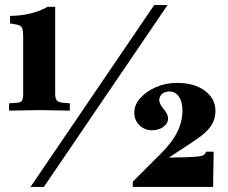

<svg xmlns="http://www.w3.org/2000/svg" viewBox="-20 -742 906 762"><path d="M16 -303V-332L47 -334Q62 -335 67 -342.5Q72 -350 72 -371V-590Q72 -622 67.5 -631.5Q63 -641 48 -644L20 -649V-679Q61 -679 100.5 -688.5Q140 -698 169 -715H199V-371Q199 -351 205.5 -343.5Q212 -336 231 -334L257 -332V-303L138 -305ZM101 0 592 -722H645L154 0ZM507 0V-21L620 -134Q664 -178 684 -219Q704 -260 704 -303Q704 -338 690 -358.5Q676 -379 651 -379Q634 -379 623 -369Q612 -359 612 -345Q612 -331 628 -311Q639 -298 643 -289Q647 -280 647 -272Q647 -252 628.5 -238.5Q610 -225 584 -225Q554 -225 533.5 -245Q513 -265 513 -295Q513 -326 536.5 -352.5Q560 -379 598.5 -396Q637 -413 682 -413Q752 -413 793.5 -381.5Q835 -350 835 -302Q835 -279 826.5 -259Q818 -239 798.5 -220Q779 -201 745 -179L619 -96L624 -116L719 -118Q752 -119 767 -121Q782 -123 787.5 -126.5Q793 -130 795 -134L798 -140H828L826 -19V0Z"/></svg>

Font: Baskervville SC
Style: Regular
Weight: 400
Designer: Alexis Faudot, Rémi Forte, Morgane Pierson, Rafael Ribas, Tanguy Vanlaeys, Rosalie Wagner, Thomas Huot-Marchand
Foundry: ANRT
Version: Version 1.100